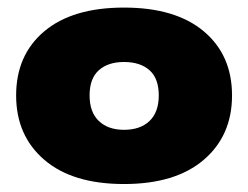

<svg xmlns="http://www.w3.org/2000/svg" viewBox="-20 -770 639 494"><path d="M299 -296.5Q166.5 -296.5 94 -358.8Q21.5 -421 21.5 -524.5Q21.5 -628.5 94 -689.5Q166.5 -750.5 299 -750.5Q431.5 -750.5 504.2 -689.5Q577 -628.5 577 -524.5Q577 -421 504.2 -358.8Q431.5 -296.5 299 -296.5ZM299 -436Q341 -436 364.8 -458.8Q388.5 -481.5 388.5 -524.5Q388.5 -568 364.8 -589.2Q341 -610.5 299 -610.5Q258 -610.5 234.2 -589.2Q210.5 -568 210.5 -524.5Q210.5 -481.5 234.2 -458.8Q258 -436 299 -436Z"/></svg>

Font: Encode Sans Exp XBd
Style: Regular
Weight: 800
Width: 7
Designer: Multiple Designers
Foundry: Impallari Type
Version: Version 3.002; ttfautohint (v1.8.3) -l 8 -r 50 -G 200 -x 14 